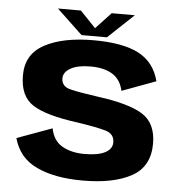

<svg xmlns="http://www.w3.org/2000/svg" viewBox="-52 -769 763 822"><g transform="rotate(5 329.5 -358.0)"><path d="M334 5C421.5 5 491 -9 542.5 -37C594 -65 620 -112.5 620 -178.5C620 -237 600 -279 560 -304C520 -328.5 456 -346.5 369 -358C315 -365.5 275 -372.5 248.5 -379C222.5 -385 209 -400 209 -423.5C209 -441.5 219.5 -456 240 -467.5C260.5 -479 289 -484.5 325.5 -484.5C364 -484.5 395 -477 419 -462.5C443 -447.5 458.5 -424 465.5 -392L611 -446C597.5 -499.5 568 -538 522.5 -562C477.5 -585.5 412.5 -597.5 328.5 -597.5C241.5 -597.5 171.5 -583.5 119 -555.5C66 -527.5 39.5 -483 39.5 -421.5C39.5 -361.5 58.5 -319.5 97 -295C135.5 -270.5 200 -252.5 291 -240.5C347.5 -232 388 -224 413 -216.5C437.5 -209 450 -193.5 450 -169C450 -150 439.5 -135 419 -124.5C398.5 -114 369 -109 331 -109C294.5 -109 263 -116 236 -131C209.5 -146 192.5 -171.5 186 -206.5L35 -151.5C50.5 -95.5 83.5 -55.5 135.5 -31.5C187 -7 253 5 334 5ZM274.5 -615H383.5L494.5 -719.5H395L329.5 -649.5L262.5 -719.5H164Z"/></g></svg>

Font: Anybody
Style: Bold
Weight: 700
Designer: Tyler Finck
Foundry: Etcetera Type Company
Version: Version 1.110